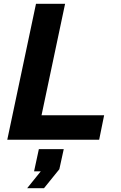

<svg xmlns="http://www.w3.org/2000/svg" viewBox="-20 -730 630 1003"><path d="M18 0 168 -710H320L197 -128H524L498 0ZM122 253 193 165H158L183 49H313L290 154L210 253Z"/></svg>

Font: Geist
Style: Bold Italic
Weight: 700
Italic angle: -12°
Designer: Basement.studio, Andrés Briganti, Mateo Zaragoza
Foundry: Basement.studio, Vercel, Andrés Briganti, Guido Ferreyra, Mateo Zaragoza
Version: Version 1.500; ttfautohint (v1.8.4.7-5d5b)